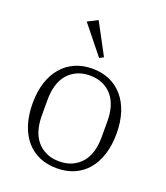

<svg xmlns="http://www.w3.org/2000/svg" viewBox="-142 -863 838 972"><g transform="rotate(20 277.0 -377.0)"><path d="M277 -25Q317 -25 347 -39Q377 -53 397.5 -77.5Q418 -102 428 -136.5Q438 -171 438 -213V-299Q438 -341 428 -375.5Q418 -410 397.5 -434.5Q377 -459 347 -473Q317 -487 277 -487Q237 -487 207 -473Q177 -459 156.5 -434.5Q136 -410 126 -375.5Q116 -341 116 -299V-213Q116 -171 126 -136.5Q136 -102 156.5 -77.5Q177 -53 207 -39Q237 -25 277 -25ZM277 12Q225 12 183.5 -6Q142 -24 112.5 -58.5Q83 -93 67 -143Q51 -193 51 -256Q51 -319 67 -368.5Q83 -418 112.5 -452.5Q142 -487 183.5 -505.5Q225 -524 277 -524Q329 -524 370.5 -505.5Q412 -487 441.5 -452.5Q471 -418 487 -368.5Q503 -319 503 -256Q503 -193 487 -143Q471 -93 441.5 -58.5Q412 -24 370.5 -6Q329 12 277 12ZM167 -738 221 -766 311 -598 289 -586Z"/></g></svg>

Font: IBM Plex Serif Light
Style: Regular
Weight: 300
Designer: Mike Abbink, Paul van der Laan, Pieter van Rosmalen
Foundry: Bold Monday
Version: Version 3.001